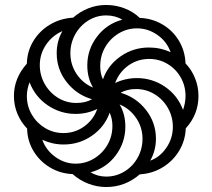

<svg xmlns="http://www.w3.org/2000/svg" viewBox="-20 -743 854 772"><path d="M272 -43Q222 -45 180.5 -70Q139 -95 114.5 -136Q90 -177 89 -226Q64 -252 50 -285.5Q36 -319 36 -357Q36 -429 88 -487Q89 -536 113.5 -577Q138 -618 180 -643.5Q222 -669 274 -672Q301 -696 335 -709.5Q369 -723 407 -723Q445 -723 480.5 -709.5Q516 -696 542 -671Q592 -669 633.5 -644.5Q675 -620 699.5 -579Q724 -538 726 -488Q751 -462 764.5 -428Q778 -394 778 -357Q778 -283 727 -227Q725 -178 700.5 -137Q676 -96 634.5 -70.5Q593 -45 542 -42Q483 9 407 9Q370 9 335 -4.5Q300 -18 272 -43ZM331 -480Q331 -544 370 -595.5Q409 -647 472 -664Q443 -681 407 -681Q368 -681 335 -660.5Q302 -640 282.5 -605Q263 -570 263 -529Q263 -483 288 -445.5Q313 -408 354 -391Q331 -430 331 -480ZM579 -552Q625 -552 666 -533Q651 -576 613 -602.5Q575 -629 531 -629Q491 -629 457 -608.5Q423 -588 403 -553.5Q383 -519 383 -477Q383 -446 394 -424Q414 -481 465 -516.5Q516 -552 579 -552ZM350 -344Q288 -362 248 -413Q208 -464 208 -529Q208 -578 231 -618Q190 -600 165 -563Q140 -526 140 -481Q140 -440 160 -405Q180 -370 213.5 -349.5Q247 -329 287 -329Q324 -329 350 -344ZM726 -357Q726 -398 706.5 -432Q687 -466 653.5 -486Q620 -506 580 -506Q533 -506 496 -479.5Q459 -453 443 -409Q483 -429 531 -429Q592 -429 643 -394.5Q694 -360 716 -301Q726 -331 726 -357ZM371 -305Q331 -285 284 -285Q223 -285 172 -319.5Q121 -354 99 -412Q88 -385 88 -357Q88 -316 108 -282Q128 -248 161.5 -228Q195 -208 235 -208Q282 -208 319 -235Q356 -262 371 -305ZM675 -233Q675 -274 655 -309Q635 -344 601 -364.5Q567 -385 527 -385Q491 -385 465 -370Q527 -352 567 -301Q607 -250 607 -185Q607 -138 584 -97Q623 -111 649 -149Q675 -187 675 -233ZM553 -185Q553 -231 527.5 -268.5Q502 -306 461 -323Q484 -284 484 -234Q484 -170 445.5 -118.5Q407 -67 344 -50Q373 -33 407 -33Q447 -33 480.5 -53.5Q514 -74 533.5 -109Q553 -144 553 -185ZM432 -237Q432 -265 421 -290Q401 -233 350 -197.5Q299 -162 236 -162Q191 -162 150 -181Q165 -139 202.5 -112Q240 -85 284 -85Q324 -85 358 -105.5Q392 -126 412 -160.5Q432 -195 432 -237Z"/></svg>

Font: Noto Sans Armenian Medium Cond
Style: Regular
Weight: 500
Width: 3
Designer: Monotype Design team
Foundry: Monotype Imaging Inc.
Version: Version 1.000